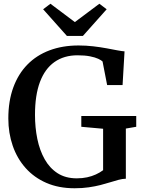

<svg xmlns="http://www.w3.org/2000/svg" viewBox="-20 -995 760 1026"><path d="M378.5 11Q294 11 228.2 -17.5Q162.5 -46 117 -97Q71.5 -148 48 -216Q24.5 -284 24.5 -362Q24.5 -455 51 -527.5Q77.5 -600 126.5 -650Q175.5 -700 244.8 -726Q314 -752 400 -752Q440.5 -752 478.5 -747.5Q516.5 -743 549 -737Q581.5 -731 606.2 -726.2Q631 -721.5 645.5 -720.5L635 -540.5H552.5L528 -666.5Q521.5 -673 505 -680.8Q488.5 -688.5 461 -694Q433.5 -699.5 394.5 -699.5Q322 -699.5 271 -663.5Q220 -627.5 193.5 -557Q167 -486.5 167 -381.5Q167 -313.5 179.5 -252.5Q192 -191.5 218.8 -144Q245.5 -96.5 288 -69.2Q330.5 -42 390 -42Q420 -42 445.5 -47.5Q471 -53 492.2 -62.8Q513.5 -72.5 531 -85.5V-307L414.5 -317.5V-375H708V-317.5L652.5 -308V-40Q634 -39.5 613.5 -34Q593 -28.5 569 -21Q545 -13.5 516.8 -6.2Q488.5 1 454.2 6Q420 11 378.5 11ZM337.5 -803 210.5 -945.5 249.5 -975 380 -877 511 -975 550 -945.5 423 -803Z"/></svg>

Font: Merriweather 36pt SemiBold
Style: Regular
Weight: 600
Version: Version 2.100